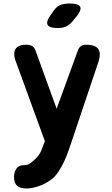

<svg xmlns="http://www.w3.org/2000/svg" viewBox="-20 -805 640 1095"><path d="M225 29 236 0 70 -455Q65 -467 63 -477.5Q61 -488 61 -497Q61 -524 79 -537Q97 -550 128 -550Q152 -550 164 -542Q176 -534 182 -518L303 -185L424 -517Q430 -534 441.5 -542Q453 -550 470 -550Q510 -550 529.5 -536.5Q549 -523 549 -494Q549 -485 547 -474Q545 -463 541 -451L386 10Q379 31 368.5 60.5Q358 90 344 119.5Q330 149 312.5 175.5Q295 202 275 217Q236 246 197.5 258Q159 270 130 270Q95 270 77.5 254.5Q60 239 60 205V203Q61 174 74.5 155.5Q88 137 116 137Q133 137 145 130.5Q157 124 168 114Q181 103 189.5 93.5Q198 84 204.5 74Q211 64 215.5 53.5Q220 43 225 29ZM311 -645Q260 -645 251 -664.5Q242 -684 272 -724L287 -745Q305 -770 327 -777.5Q349 -785 378 -785Q429 -785 437.5 -765.5Q446 -746 414 -708L393 -683Q377 -663 356.5 -654Q336 -645 311 -645Z"/></svg>

Font: Maple Mono NL ExtraBold
Style: Regular
Weight: 800
Monospace: yes
Designer: subframe7536
Version: Version 7.000